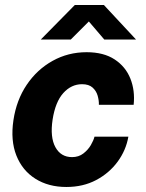

<svg xmlns="http://www.w3.org/2000/svg" viewBox="-20 -735 582 765"><path d="M244.5 10Q173 10 121 -22.8Q69 -55.5 45.2 -115.5Q21.5 -175.5 33.5 -256Q45.5 -336.5 86.5 -397.2Q127.5 -458 189.5 -492.5Q251.5 -527 325 -527Q393 -527 436.8 -498.2Q480.5 -469.5 499.5 -421.8Q518.5 -374 512.5 -317.5H374Q374.5 -335 369 -354Q363.5 -373 348.8 -386.2Q334 -399.5 307 -399.5Q264 -399.5 232.2 -364.2Q200.5 -329 189.5 -258Q179 -188 200.8 -148.5Q222.5 -109 267 -109Q293.5 -109 312.2 -123.5Q331 -138 342 -157Q353 -176 356.5 -190.5H491.5Q482 -136 448.5 -90.5Q415 -45 363 -17.5Q311 10 244.5 10ZM142.5 -577.5 278 -715H394L522 -577.5H395.5L334 -649.5L262 -577.5Z"/></svg>

Font: Public Sans Thin ExtraBold
Style: Italic
Weight: 800
Italic angle: -8°
Version: Version 2.001